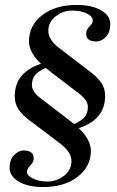

<svg xmlns="http://www.w3.org/2000/svg" viewBox="-20 -627 476 782"><path d="M145 -227.1 259.8 -139.2Q266.1 -132.8 282.2 -122.1Q313 -135.7 325.7 -151.4Q337.9 -167 337.9 -192.4Q337.9 -217.8 303.2 -245.1L188 -333Q185.1 -335.9 177.7 -341.3Q170.4 -346.7 166 -350.1Q135.3 -336.9 122.6 -320.8Q109.9 -304.7 109.9 -279.3Q109.9 -253.9 145 -227.1ZM75.7 -14.2Q117.2 -14.2 117.2 18.1Q117.2 33.2 103.5 46.9Q89.8 60.5 89.8 74.2Q89.8 87.9 114.3 100.1Q138.7 112.3 174.3 112.3Q210 112.3 240.7 88.9Q271 65.9 271 28.8Q271 -8.3 223.1 -43.9L110.8 -128.9Q73.2 -155.3 56.6 -179.7Q40 -204.1 40 -234.9Q40 -332 147 -367.2Q98.1 -413.1 98.1 -459Q98.1 -523.9 151.9 -565.4Q206.1 -606.9 292 -606.9Q354 -606.9 391.6 -585Q429.2 -563.5 429.2 -529.3Q429.2 -495.1 411.1 -476.6Q393.1 -458 372.6 -458Q330.1 -458 331.1 -490.2Q331.1 -505.9 344.7 -519.5Q358.4 -533.2 357.9 -543Q357.9 -560.5 333.5 -572.3Q309.1 -584 273.4 -584Q237.8 -584 207.5 -561Q176.8 -538.1 176.8 -501Q176.8 -463.9 225.1 -428.2L336.9 -342.8Q374 -315.9 391.1 -292Q408.2 -268.1 408.2 -236.8Q408.2 -139.6 300.8 -105Q349.6 -59.1 350.1 -13.2Q350.1 51.8 295.9 93.3Q241.7 134.8 155.8 134.8Q93.8 134.8 56.6 112.8Q19.5 90.8 19 57.1Q19 23.4 37.1 4.9Q55.2 -13.7 75.7 -14.2Z"/></svg>

Font: Unna-Italic
Style: Italic
Weight: 400
Italic angle: -8°
Designer: Jorge de Buen U.
Foundry: Omnibus-Type
Version: Version 2.006;PS 002.006;hotconv 1.0.70;makeotf.lib2.5.58329